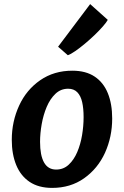

<svg xmlns="http://www.w3.org/2000/svg" viewBox="-20 -909 606 937"><path d="M234.5 8Q168.5 8 124.8 -21.2Q81 -50.5 59.2 -103.5Q37.5 -156.5 37.5 -226.5Q37.5 -316 73.5 -394Q109 -471 176.2 -517.5Q243.5 -564 333 -564Q399 -564 442 -535.2Q485 -506.5 506.2 -454.2Q527.5 -402 527.5 -330.5Q527.5 -241.5 492.5 -163.5Q457 -86 390.5 -39Q324 8 234.5 8ZM254 -81.5Q289.5 -81.5 315 -105Q340.5 -128.5 356.8 -166.5Q373 -204.5 380.5 -249.5Q388 -294.5 388 -337.5Q388 -379.5 381 -410.5Q374 -441.5 357.2 -458.8Q340.5 -476 312.5 -476Q276.5 -476 250.5 -451.2Q224.5 -426.5 208 -387.5Q191.5 -348.5 183.5 -303.2Q175.5 -258 175.5 -217Q175.5 -150.5 195 -116Q214.5 -81.5 254 -81.5ZM311 -639.5 263.5 -681 420 -889 506 -812Q499.5 -800 482.2 -780.2Q465 -760.5 441.8 -738.2Q418.5 -716 394 -695.5Q369.5 -675 347.5 -659.8Q325.5 -644.5 311 -639.5Z"/></svg>

Font: Merriweather Sans SemiBold
Style: Italic
Weight: 600
Italic angle: -7.5°
Designer: Eben Sorkin
Foundry: Eben Sorkin
Version: Version 2.001